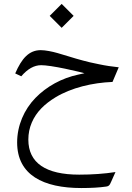

<svg xmlns="http://www.w3.org/2000/svg" viewBox="-20 -639 675 979"><path d="M233.4 -558.1 294.4 -497.1 355.5 -558.1 294.4 -619.1ZM383.8 251.5C213.4 251.5 124.5 191.9 124.5 72.8C124.5 42 130.4 13.2 142.1 -14.2C165.5 -68.8 207.5 -108.9 262.7 -142.6C343.8 -191.9 451.7 -217.3 553.7 -221.2L585.4 -295.9C552.2 -299.3 518.6 -304.2 484.4 -311.5C449.7 -318.4 422.4 -324.7 401.9 -330.6C381.3 -335.9 356.4 -343.3 326.7 -352.5C303.2 -359.9 285.2 -365.2 272.5 -368.7C247.1 -376 211.4 -383.3 188 -383.3C127.9 -383.3 90.8 -341.3 57.6 -264.6L88.4 -250C120.6 -287.6 154.3 -306.6 189.9 -306.6C200.7 -306.6 217.3 -305.2 240.2 -301.8C285.6 -294.9 339.4 -283.2 380.4 -273.4L410.6 -265.6L379.9 -258.8C294.4 -240.7 216.8 -197.8 160.2 -139.2C103 -80.1 67.4 1 67.4 87.4C67.4 253.4 200.7 319.8 394.5 319.8C444.3 319.8 486.3 317.4 520 312.5C528.8 311.5 533.2 309.1 537.1 305.2C538.1 304.2 539.6 302.2 541 299.8C543.9 294.4 544.4 293.5 547.9 285.2L568.8 238.3C511.7 247.1 449.7 251.5 383.8 251.5Z"/></svg>

Font: Sahel Light
Style: Regular
Weight: 300
Foundry: Saber Rastikerdar (saber.rastikerdar@gmail.com)
Version: Version 3.4.0